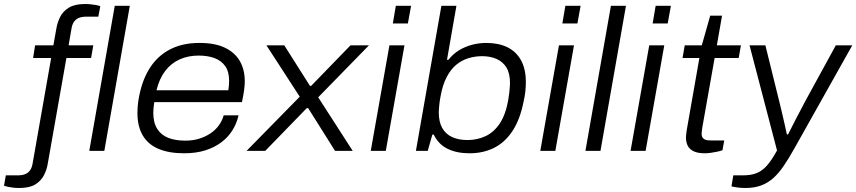

<svg xmlns="http://www.w3.org/2000/svg" viewBox="-100 -752 4268 957"><path d="M-4 185Q-19 185 -33 183.5Q-47 182 -59 179.5Q-71 177 -80 174L-71 122H-10Q22 122 39.5 108Q57 94 62 66L155 -463H65L75 -526H166L181 -610Q186 -640 200 -668Q214 -696 243.5 -714Q273 -732 324 -732Q339 -732 352.5 -730.5Q366 -729 378 -727Q390 -725 400 -721L390 -669H329Q297 -669 279.5 -655Q262 -641 257 -613L242 -526H365L354 -463H231L138 64Q133 95 118.5 122.5Q104 150 75.5 167.5Q47 185 -4 185ZM345 0 472 -723H547L420 0Z M818 12Q742 12 690 -10Q638 -32 611.5 -77Q585 -122 585 -189Q585 -220 589.5 -249.5Q594 -279 601 -305Q620 -378 658.5 -430Q697 -482 756 -510Q815 -538 894 -538Q972 -538 1021.5 -514Q1071 -490 1095.5 -447.5Q1120 -405 1120 -347Q1120 -329 1117 -305Q1114 -281 1106 -243H669Q667 -228 665.5 -215.5Q664 -203 664 -191Q664 -141 683.5 -110Q703 -79 738.5 -65Q774 -51 824 -51Q861 -51 892 -60.5Q923 -70 948 -86.5Q973 -103 990 -126Q1007 -149 1015 -177H1089Q1080 -137 1058.5 -102.5Q1037 -68 1003 -42.5Q969 -17 923 -2.5Q877 12 818 12ZM680 -302H1038Q1040 -315 1041 -326.5Q1042 -338 1042 -349Q1042 -395 1022.5 -422.5Q1003 -450 969 -462.5Q935 -475 890 -475Q838 -475 795.5 -456Q753 -437 723.5 -398.5Q694 -360 680 -302Z M1129 0 1394 -270 1228 -526H1317L1445 -324H1451L1647 -526H1739L1486 -267L1658 0H1570L1436 -213H1429L1222 0Z M1858 -635 1873 -723H1949L1933 -635ZM1748 0 1841 -526H1916L1823 0Z M2240 12Q2176 12 2130.5 -10.5Q2085 -33 2062 -81H2055L2032 0H1973L2100 -723H2175L2128 -454H2135Q2159 -484 2189 -502Q2219 -520 2253.5 -529Q2288 -538 2324 -538Q2385 -538 2429 -516.5Q2473 -495 2497 -451.5Q2521 -408 2521 -343Q2521 -320 2518.5 -296Q2516 -272 2510 -247Q2493 -159 2456 -101.5Q2419 -44 2364.5 -16Q2310 12 2240 12ZM2230 -54Q2279 -54 2320.5 -73.5Q2362 -93 2391 -136.5Q2420 -180 2433 -252Q2437 -275 2438.5 -290.5Q2440 -306 2441 -317.5Q2442 -329 2442 -338Q2442 -386 2424.5 -415Q2407 -444 2375.5 -458Q2344 -472 2303 -472Q2268 -472 2235 -462Q2202 -452 2174.5 -429.5Q2147 -407 2126.5 -368Q2106 -329 2096 -272Q2092 -252 2090.5 -237.5Q2089 -223 2088 -212Q2087 -201 2087 -192Q2087 -145 2104 -114.5Q2121 -84 2153 -69Q2185 -54 2230 -54Z M2703 -635 2718 -723H2794L2778 -635ZM2593 0 2686 -526H2761L2668 0Z M2818 0 2945 -723H3020L2893 0Z M3153 -635 3168 -723H3244L3228 -635ZM3043 0 3136 -526H3211L3118 0Z M3412 12Q3379 12 3358.5 2.5Q3338 -7 3328.5 -24.5Q3319 -42 3319 -68Q3319 -76 3320.5 -85.5Q3322 -95 3323 -104L3386 -463H3302L3313 -526H3398L3440 -674H3499L3473 -526H3593L3582 -463H3462L3401 -119Q3400 -110 3398.5 -101Q3397 -92 3397 -86Q3397 -69 3407 -60.5Q3417 -52 3442 -52H3510L3501 -3Q3489 1 3473 4.5Q3457 8 3441 10Q3425 12 3412 12Z M3615 185Q3595 185 3576.5 182.5Q3558 180 3546 177L3555 122H3604Q3643 122 3671 111Q3699 100 3722.5 73.5Q3746 47 3773 -2L3636 -526H3715L3784 -247Q3789 -227 3796 -197.5Q3803 -168 3810 -137Q3817 -106 3822 -82H3828Q3836 -97 3846.5 -118.5Q3857 -140 3869.5 -163.5Q3882 -187 3894 -210Q3906 -233 3915 -250L4066 -526H4148L3856 -6Q3830 40 3805.5 76Q3781 112 3754 136Q3727 160 3693.5 172.5Q3660 185 3615 185Z"/></svg>

Font: Archivo SemiExpanded Light
Style: Italic
Weight: 300
Width: 6
Italic angle: -10°
Designer: Hector Gatti
Foundry: Omnibus-Type
Version: Version 2.001